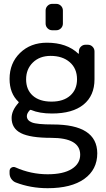

<svg xmlns="http://www.w3.org/2000/svg" viewBox="-20 -782 559 1009"><path d="M117.2 -365.2Q117.2 -310.5 152.3 -279.3Q187.5 -248 251 -248Q313.5 -248 349.1 -279.8Q384.8 -311.5 384.8 -365.2Q384.8 -421.9 346.7 -455.1Q308.6 -488.3 246.1 -488.3Q188.5 -488.3 152.8 -453.6Q117.2 -418.9 117.2 -365.2ZM230.5 133.8Q312.5 133.8 356.9 106Q401.4 78.1 401.4 31.2Q401.4 -57.6 249 -57.6Q138.7 -57.6 89.8 -82.5Q41 -107.4 41 -162.1Q41 -201.2 77.1 -241.2Q80.1 -244.1 77.1 -247.1Q30.3 -291 30.3 -367.2Q30.3 -450.2 85.4 -503.9Q140.6 -557.6 226.6 -557.6Q331.1 -557.6 391.6 -500Q392.6 -499 393.6 -499.5Q394.5 -500 394.5 -502V-511.7Q394.5 -526.4 404.8 -536.6Q415 -546.9 429.7 -546.9H441.4Q456.1 -546.9 466.3 -536.6Q476.6 -526.4 476.6 -511.7V-365.2Q476.6 -279.3 418.9 -232.4Q361.3 -185.5 252.9 -185.5Q187.5 -185.5 143.6 -204.1Q139.6 -206.1 136.7 -203.1Q121.1 -186.5 121.1 -171.9Q121.1 -149.4 147.5 -138.7Q173.8 -127.9 257.8 -127.9Q490.2 -127.9 491.2 23.4Q491.2 109.4 422.9 158.2Q354.5 207 230.5 207Q140.6 207 62.5 176.8Q47.9 170.9 39.1 157.7Q30.3 144.5 30.3 128.9V117.2Q30.3 104.5 40.5 98.6Q50.8 92.8 61.5 97.7Q142.6 133.8 230.5 133.8ZM253.9 -623Q240.2 -623 230 -633.3Q219.7 -643.6 219.7 -658.2V-726.6Q219.7 -741.2 230 -751.5Q240.2 -761.7 253.9 -761.7H275.4Q290 -761.7 300.3 -751.5Q310.5 -741.2 310.5 -726.6V-658.2Q310.5 -643.6 300.3 -633.3Q290 -623 275.4 -623Z"/></svg>

Font: Gen Jyuu GothicL Regular
Style: Regular
Weight: 400
Designer: [Source Han Sans]
Ryoko NISHIZUKA  (kana & ideographs); Paul D. Hunt (Latin, Greek & Cyrillic); Wenlong ZHANG  (bopomofo
Version: Version 1.002.20150607